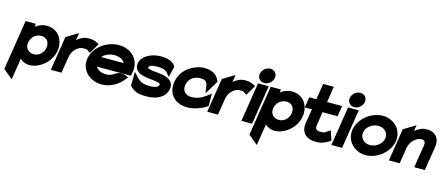

<svg xmlns="http://www.w3.org/2000/svg" viewBox="-64 -1282 4961 2135"><g transform="rotate(15 2416.5 -214.5)"><path d="M-11 124 98 215 137 -33C163 -7 198 11 247 11C355 11 487 -85 509 -225C527 -341 463 -462 322 -462C272 -462 229 -443 193 -415L198 -451H80ZM168 -225C179 -292 226 -337 297 -337C356 -337 391 -287 381 -225C372 -169 326 -118 263 -118C194 -118 159 -170 168 -225Z M491 0H614L644 -187C651 -230 671 -264 696 -287C718 -308 747 -325 782 -325C823 -325 823 -321 838 -310L861 -294L931 -412L911 -423C887 -435 868 -447 809 -447C757 -447 713 -424 676 -392L689 -476L553 -393Z M851 -226C830 -95 934 11 1078 11C1173 11 1265 -40 1323 -116L1343 -141L1318 -152C1318 -152 1251 -186 1193 -143C1165 -122 1132 -110 1097 -110C1040 -110 995 -133 977 -167H1369L1378 -221C1399 -355 1298 -462 1153 -462C1009 -462 872 -357 851 -226ZM995 -282C1022 -316 1076 -341 1134 -341C1192 -341 1238 -317 1254 -282Z M1406 -322C1392 -234 1468 -205 1535 -194C1585 -185 1647 -184 1683 -172C1701 -166 1703 -163 1702 -154C1698 -127 1668 -110 1602 -110C1525 -110 1492 -122 1444 -173L1400 -221L1398 -61L1404 -55C1452 0 1521 11 1589 11C1737 11 1813 -57 1826 -139C1837 -206 1794 -240 1746 -257C1685 -281 1596 -275 1547 -292C1529 -298 1529 -300 1530 -307C1533 -325 1562 -341 1623 -341C1694 -341 1723 -328 1747 -300L1778 -264L1809 -388L1805 -395C1771 -448 1699 -462 1637 -462C1521 -462 1419 -402 1406 -322Z M1852 -225C1847 -192 1848 -160 1855 -131C1877 -48 1950 11 2061 11C2139 11 2219 -19 2278 -57L2291 -66L2290 -208L2225 -160C2185 -132 2137 -112 2081 -112C2063 -112 2046 -114 2032 -120C1994 -135 1970 -170 1979 -226C1982 -242 1987 -258 1995 -272C2019 -311 2061 -340 2122 -340C2181 -340 2203 -325 2211 -257L2219 -192L2315 -350L2311 -361C2276 -449 2194 -462 2136 -462C2102 -462 2069 -455 2038 -442C1948 -409 1869 -335 1852 -225Z M2292 0H2415L2445 -187C2452 -230 2472 -264 2497 -287C2519 -308 2548 -325 2583 -325C2624 -325 2624 -321 2639 -310L2662 -294L2732 -412L2712 -423C2688 -435 2669 -447 2610 -447C2558 -447 2514 -424 2477 -392L2490 -476L2354 -393Z M2747 -558C2739 -510 2774 -472 2821 -472C2868 -472 2913 -510 2921 -558C2929 -606 2895 -644 2848 -644C2801 -644 2755 -606 2747 -558ZM2685 0H2808L2879 -451H2756Z M2811 124 2920 215 2959 -33C2985 -7 3020 11 3069 11C3177 11 3309 -85 3331 -225C3349 -341 3285 -462 3144 -462C3094 -462 3051 -443 3015 -415L3020 -451H2902ZM2990 -225C3001 -292 3048 -337 3119 -337C3178 -337 3213 -287 3203 -225C3194 -169 3148 -118 3085 -118C3016 -118 2981 -170 2990 -225Z M3327 -327H3409L3382 -160C3367 -54 3429 11 3544 11C3614 11 3652 -11 3689 -34L3709 -47L3672 -155L3645 -138C3610 -115 3615 -110 3563 -110C3514 -110 3501 -129 3508 -176L3532 -327H3705L3724 -449H3551L3580 -632H3457L3428 -449H3346Z M3783 -558C3775 -510 3810 -472 3857 -472C3904 -472 3949 -510 3957 -558C3965 -606 3931 -644 3884 -644C3837 -644 3791 -606 3783 -558ZM3721 0H3844L3915 -451H3792Z M3903 -226C3882 -95 3986 11 4116 11C4247 11 4382 -95 4403 -226C4424 -357 4322 -462 4191 -462C4061 -462 3924 -357 3903 -226ZM4025 -226C4035 -290 4101 -341 4172 -341C4242 -341 4291 -290 4281 -226C4271 -162 4205 -110 4135 -110C4064 -110 4015 -162 4025 -226Z M4383 0H4507L4536 -183C4543 -226 4564 -260 4590 -283C4612 -304 4641 -321 4676 -321C4710 -321 4722 -301 4716 -260L4675 0H4797L4841 -278C4856 -372 4807 -443 4702 -443C4650 -443 4605 -420 4568 -388L4579 -457L4442 -374Z"/></g></svg>

Font: Charger Pro
Style: UltraNarObl
Weight: 900
Designer: Jasper
Foundry: Cannot Into Space Fonts
Version: Version 1.09